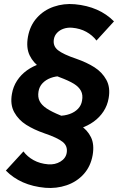

<svg xmlns="http://www.w3.org/2000/svg" viewBox="-20 -732 597 950"><path d="M9 112 96 17.2Q115.4 43.4 146.4 60.5Q177.4 77.6 217.8 81Q252.2 83.8 278.8 67.7Q305.4 51.6 310 24.4Q315.8 -9.6 289.7 -30.2Q263.6 -50.8 199.6 -72.4Q147.2 -90.6 109.2 -114.8Q71.2 -139 50.4 -176.8Q29.6 -214.6 39 -267.4Q45 -303.2 64.3 -332.8Q83.6 -362.4 113 -383.6Q142.4 -404.8 179.6 -416.8L285 -355.6Q255 -355.4 230.6 -346.2Q206.2 -337 190.3 -320.1Q174.4 -303.2 170.6 -279.6Q166 -252 175.9 -232Q185.8 -212 210.7 -195.4Q235.6 -178.8 279.4 -161Q341.8 -135.4 377.2 -112.1Q412.6 -88.8 430.1 -53.1Q447.6 -17.4 438.4 35.8Q428.4 91.6 394.1 129.6Q359.8 167.6 309.5 184.7Q259.2 201.8 204 197.2Q142.2 191.6 93.4 170Q44.6 148.4 9 112ZM386 -234.2Q391.2 -262.4 380.7 -282.3Q370.2 -302.2 345.5 -317.5Q320.8 -332.8 273.6 -350.4Q218.2 -371.4 181.6 -395.8Q145 -420.2 126.8 -457.9Q108.6 -495.6 118.2 -549.6Q128.2 -605.4 162.3 -643.6Q196.4 -681.8 246.1 -698.9Q295.8 -716 350.6 -711Q471.2 -699.8 544 -626.2L457.4 -531.4Q437.6 -557.6 407 -574.5Q376.4 -591.4 336.8 -594.8Q314.8 -596.6 295.5 -590.2Q276.2 -583.8 263 -570.2Q249.8 -556.6 246.6 -538.2Q240.8 -504.2 266.9 -483.6Q293 -463 357 -441.4Q409.4 -423.2 447.4 -399Q485.4 -374.8 506.2 -337Q527 -299.2 517.6 -246.4Q511.6 -210.6 492.3 -181Q473 -151.4 443.6 -130.2Q414.2 -109 377 -97L268.6 -158.8Q299.8 -159 324.8 -167.9Q349.8 -176.8 366 -193.7Q382.2 -210.6 386 -234.2Z"/></svg>

Font: Fixel Italic Variable Display Thin
Style: Italic
Weight: 100
Italic angle: -10°
Designer: AlfaBravo + MacPaw
Foundry: Kyrylo Tkachov, Marchela Mozhyna, Serhii Makarenko, Maria Weinstein, Zakhar Kryvoshyya
Version: Version 1.210;Glyphs 3.2 (3217)